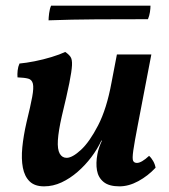

<svg xmlns="http://www.w3.org/2000/svg" viewBox="-20 -651 600 680"><path d="M136 9Q103 9 85 -8.5Q67 -26 61 -57Q55 -88 59 -129Q63 -170 74 -218Q88 -275 94 -307.5Q100 -340 96.5 -354.5Q93 -369 80 -372.5Q67 -376 42 -377Q41 -388 42.5 -401.5Q44 -415 49 -426Q72 -428 102.5 -434Q133 -440 162.5 -449Q192 -458 211 -467Q223 -459 229.5 -450Q236 -441 235 -420Q234 -399 225.5 -356.5Q217 -314 199 -240Q187 -187 185 -154.5Q183 -122 191.5 -107Q200 -92 216 -92Q236 -92 266.5 -120Q297 -148 327.5 -207Q358 -266 375 -359L394 -458H516L468 -208Q456 -146 452 -117.5Q448 -89 451.5 -81.5Q455 -74 465 -74Q481 -74 508 -99Q516 -92 522.5 -80.5Q529 -69 531 -57Q504 -28 470 -9.5Q436 9 403 9Q366 9 347 -6.5Q328 -22 323.5 -47.5Q319 -73 325 -105Q327 -116 331 -128Q335 -140 341 -153H339Q325 -123 303.5 -94.5Q282 -66 255 -42.5Q228 -19 198 -5Q168 9 136 9ZM152 -579Q152 -588 154 -604Q156 -620 161 -631H513Q513 -621 511 -608Q509 -595 504 -583Q410 -583 321.5 -582.5Q233 -582 152 -579Z"/></svg>

Font: Vollkorn SemiBold
Style: Italic
Weight: 600
Italic angle: -11°
Designer: Friedrich Althausen
Foundry: Friedrich Althausen
Version: Version 5.000